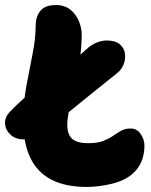

<svg xmlns="http://www.w3.org/2000/svg" viewBox="-32 -730 598 759"><path d="M62 -179Q30 -179 10 -197Q-10 -215 -12 -241Q-14 -267 9 -290Q50 -332 86.5 -362Q123 -392 158 -417Q193 -442 230 -469Q267 -496 307 -533Q330 -554 351 -562Q372 -570 389 -570Q424 -570 441.5 -555Q459 -540 462 -518Q465 -496 456.5 -475Q448 -454 431 -441Q360 -384 313.5 -346.5Q267 -309 237.5 -285Q208 -261 188.5 -245.5Q169 -230 152 -216Q127 -197 104.5 -188Q82 -179 62 -179ZM310 9Q227 9 171 -20Q115 -49 87.5 -107Q60 -165 60 -251Q60 -325 72.5 -391.5Q85 -458 97 -518Q109 -578 109 -629Q109 -664 127.5 -687Q146 -710 189 -710Q224 -710 246.5 -691.5Q269 -673 280 -646Q291 -619 291 -594Q291 -543 282.5 -490Q274 -437 262.5 -388Q251 -339 242.5 -300Q234 -261 234 -237Q234 -199 253 -181.5Q272 -164 317 -164Q354 -164 376.5 -173Q399 -182 415 -193Q431 -204 446.5 -213Q462 -222 485 -222Q509 -222 524 -200.5Q539 -179 539 -153Q539 -122 528 -93.5Q517 -65 491 -42Q459 -15 408 -3Q357 9 310 9Z"/></svg>

Font: Shantell Sans ExtraBold
Style: Regular
Weight: 800
Designer: Stephen Nixon, Anya Danilova, Shantell Martin
Foundry: Arrow Type
Version: Version 1.011;[c5ecc13dd]